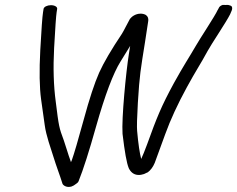

<svg xmlns="http://www.w3.org/2000/svg" viewBox="-20 -707 960 777"><path d="M156.3 -671 154.1 -657C151.2 -638.9 147.7 -588.8 143 -504C138.6 -420.2 139.6 -353.9 146.4 -304.4C153.1 -257.3 158.1 -222.5 161.1 -200C166.4 -159.1 186 -105.2 195.9 -73.5C208.3 -32.9 221.8 0.6 233.4 38C233.4 38 233.5 37.7 233.5 37.7C233.5 37.7 233.6 38 233.6 38C239 46.1 252.6 52.8 269.7 47.7C276.2 45.4 281.7 41.9 287.2 37.5C292.1 33.9 296 31.6 298.1 26.1C316.9 -20.5 340.7 -94.6 368.8 -195C405.1 -323.3 438.7 -411.6 467.8 -458C481.9 -481 494 -500.2 506.7 -521.1L501.5 -488.2C490.2 -417.3 471.5 -228.9 475.9 -165.3C484.6 -92.2 492.5 -47 501.2 -26.2C508.4 -11.5 520.1 -0.1 538.8 1C546.8 1.4 555 0 562.8 -2.7C567.3 -4.4 571.7 -6.5 576.1 -9C576.1 -9 576.7 -9.4 576.7 -9.4C576.7 -9.4 577.2 -9 577.2 -9C590.1 -18.4 599.4 -31.7 606.2 -47.9C613 -65.5 627 -104.1 648.6 -163.9C669.7 -222.3 698.9 -285.6 736.1 -353.7C773.6 -422.6 791.1 -446.7 820 -500.3C833.4 -525.8 896.1 -618.3 911.2 -649.1L911.3 -649.4L915.9 -660.2C919.2 -667 921.1 -673.6 918.2 -680.3C915.2 -683.9 909.2 -686 903 -687.1C896.4 -686.8 888.8 -686.7 881.8 -687.2C874.5 -685.2 869.7 -681.4 867.1 -677.8L861.1 -666.5L861.1 -667C850.7 -642.9 786.6 -547.1 772.2 -521C741.3 -467.9 723.8 -443 684.4 -371.8C632.6 -276.8 614.1 -230.4 575.3 -122.8C565.9 -97.2 557.9 -77.7 551.4 -63.8C545.4 -86.3 539.5 -125.1 534.9 -177.6C533.5 -193.1 534.4 -231.5 537.9 -291.1C545.1 -408 549 -423.6 567 -537.5C574.2 -583 578.5 -611.2 580 -622.7C581.1 -632.1 578.7 -640.9 569.8 -646.7C563.8 -650 556.4 -651.8 548.7 -651.8C534.9 -651.8 523.7 -646.1 516.1 -640.6C512.3 -637.5 509 -634.3 506.4 -631C506.4 -631 506.2 -630.7 506.2 -630.7C506.2 -630.7 506.1 -631 506.1 -631C496.1 -613.6 483.5 -586.9 473.7 -570.8C431 -507 400 -454.3 381.4 -413.2C362.5 -370.6 341.7 -307.2 318.7 -222.5C296 -139.4 279.8 -84.3 270.5 -58.4C269.3 -55.6 268.7 -54.3 267.2 -50.8C266.8 -52 265.2 -57 264.1 -60C256.1 -80.9 246.8 -114.8 238.4 -138.4C219 -190.8 218.2 -193.7 205.5 -296.3C196.9 -360.2 194.7 -432 199 -512.7C203.5 -594.9 207 -644 209.1 -657L211.3 -671C212.6 -679.2 201.2 -686 186.2 -686C171.1 -686 157.6 -679.2 156.3 -671Z"/></svg>

Font: MewTooHand
Style: BdIta
Weight: 400
Designer: Mew Too, Robert Jablonski
Version: Version 0.77